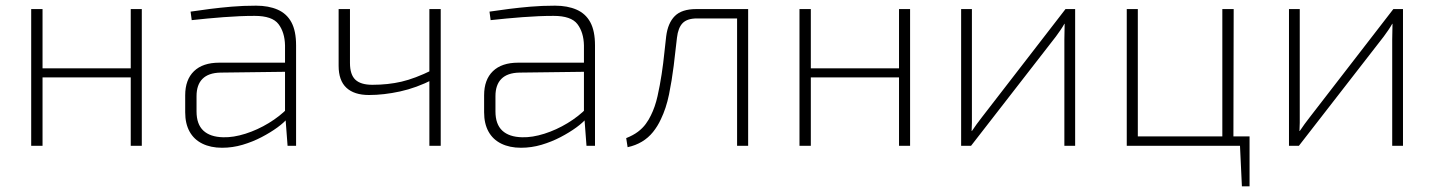

<svg xmlns="http://www.w3.org/2000/svg" viewBox="-20 -514 5058 677"><path d="M130 -482V0H90V-482ZM450 -273V-241H124V-273ZM480 -482V0H441V-482Z M883 -494Q927 -494 959 -480Q991 -466 1007.5 -435.5Q1024 -405 1024 -354V0H994L986 -106L985 -113V-354Q984 -400 962 -429Q940 -458 878 -458Q827 -458 768.5 -453.5Q710 -449 656 -443L652 -473Q685 -478 720.5 -482.5Q756 -487 796.5 -490.5Q837 -494 883 -494ZM999 -293 998 -261 757 -258Q715 -257 694 -236Q673 -215 673 -175V-121Q673 -76 697 -53.5Q721 -31 767 -30Q803 -29 845.5 -42.5Q888 -56 927.5 -80Q967 -104 995 -133V-98Q982 -82 958 -64.5Q934 -47 902.5 -30.5Q871 -14 835.5 -3.5Q800 7 763 7Q723 7 693.5 -7.5Q664 -22 648.5 -50Q633 -78 633 -118V-178Q633 -233 664 -263Q695 -293 753 -293Z M1214 -482V-292Q1214 -251 1233 -233Q1252 -215 1293 -215Q1348 -215 1395.5 -226Q1443 -237 1504 -267L1507 -234Q1448 -204 1390.5 -191.5Q1333 -179 1281 -179Q1229 -179 1201.5 -204.5Q1174 -230 1174 -282V-482ZM1534 -482V0H1494V-482Z M1937 -494Q1981 -494 2013 -480Q2045 -466 2061.5 -435.5Q2078 -405 2078 -354V0H2048L2040 -106L2039 -113V-354Q2038 -400 2016 -429Q1994 -458 1932 -458Q1881 -458 1822.5 -453.5Q1764 -449 1710 -443L1706 -473Q1739 -478 1774.5 -482.5Q1810 -487 1850.5 -490.5Q1891 -494 1937 -494ZM2053 -293 2052 -261 1811 -258Q1769 -257 1748 -236Q1727 -215 1727 -175V-121Q1727 -76 1751 -53.5Q1775 -31 1821 -30Q1857 -29 1899.5 -42.5Q1942 -56 1981.5 -80Q2021 -104 2049 -133V-98Q2036 -82 2012 -64.5Q1988 -47 1956.5 -30.5Q1925 -14 1889.5 -3.5Q1854 7 1817 7Q1777 7 1747.5 -7.5Q1718 -22 1702.5 -50Q1687 -78 1687 -118V-178Q1687 -233 1718 -263Q1749 -293 1807 -293Z M2605 -482V-449H2438Q2403 -449 2387 -432.5Q2371 -416 2367 -381Q2362 -334 2355.5 -282Q2349 -230 2339 -181Q2329 -132 2310 -93Q2299 -69 2282.5 -48.5Q2266 -28 2243.5 -14.5Q2221 -1 2193 5L2188 -27Q2213 -37 2229.5 -49.5Q2246 -62 2257 -77Q2268 -92 2275 -107Q2290 -137 2298.5 -175Q2307 -213 2313 -252.5Q2319 -292 2322.5 -327.5Q2326 -363 2329 -386Q2335 -433 2359.5 -457.5Q2384 -482 2435 -482ZM2618 -482V0H2579V-482Z M2839 -482V0H2799V-482ZM3159 -273V-241H2833V-273ZM3189 -482V0H3150V-482Z M3771 -482V0H3733V-375Q3733 -389 3733.5 -402.5Q3734 -416 3734 -430H3733Q3727 -419 3719 -407.5Q3711 -396 3703 -385L3404 0H3369V-482H3407V-110Q3407 -95 3407 -81Q3407 -67 3406 -52H3407Q3415 -64 3424 -76.5Q3433 -89 3441 -99L3737 -482Z M3992 -482V0H3953V-482ZM4386 -33V0H3986V-33ZM4330 -482 4329 0H4290V-482ZM4386 -5V143H4359L4352 -5Z M4927 -482V0H4889V-375Q4889 -389 4889.5 -402.5Q4890 -416 4890 -430H4889Q4883 -419 4875 -407.5Q4867 -396 4859 -385L4560 0H4525V-482H4563V-110Q4563 -95 4563 -81Q4563 -67 4562 -52H4563Q4571 -64 4580 -76.5Q4589 -89 4597 -99L4893 -482Z"/></svg>

Font: Exo 2 ExtraLight
Style: Regular
Weight: 250
Designer: Natanael Gama
Foundry: Natanael Gama
Version: Version 2.010